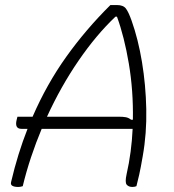

<svg xmlns="http://www.w3.org/2000/svg" viewBox="-20 -730 690 760"><path d="M70 7Q66 8 62 9Q58 10 51 10Q37 10 29 5.5Q21 1 24 -10Q50 -121 89 -220H65Q37 -220 46 -256L49 -268H109Q165 -397 242.5 -505.5Q320 -614 417 -710H443Q468 -710 478.5 -696Q489 -682 501 -648Q527 -575 542 -484.5Q557 -394 559 -298Q561 -202 545 -112Q537 -65 531 -38.5Q525 -12 520 7Q513 10 504 10Q489 10 481.5 1Q474 -8 481 -40Q491 -84 497 -129.5Q503 -175 505 -220H145Q122 -165 103 -108Q84 -51 70 7ZM499 -256H506Q508 -371 490 -478Q472 -585 443 -664H437Q361 -592 291 -490Q221 -388 166 -268H450Q467 -268 478 -266Q489 -264 499 -256Z"/></svg>

Font: Recursive Sn Csl St Lt
Style: Italic
Weight: 300
Italic angle: -15°
Version: Version 1.079;hotconv 1.0.112;makeotfexe 2.5.65598; ttfautoh